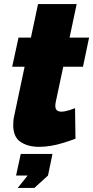

<svg xmlns="http://www.w3.org/2000/svg" viewBox="-20 -711 458 944"><path d="M45 -96Q45 -107 46 -118Q47 -129 50 -142L101 -383H40L71 -526H132L167 -691H357L322 -526H418L388 -383H291L254 -209Q253 -204 252.5 -199.5Q252 -195 252 -191Q252 -175 260 -168.5Q268 -162 282 -162Q290 -162 300.5 -164Q311 -166 323.5 -170Q336 -174 349 -179L351 -29Q322 -18 291 -8.5Q260 1 230 6Q200 11 172 11Q118 11 81.5 -13Q45 -37 45 -96ZM67 213 116 152H59L82 46H238L216 152L149 213Z"/></svg>

Font: Raleway Thin Black
Style: Italic
Weight: 900
Italic angle: -12°
Version: Version 4.026